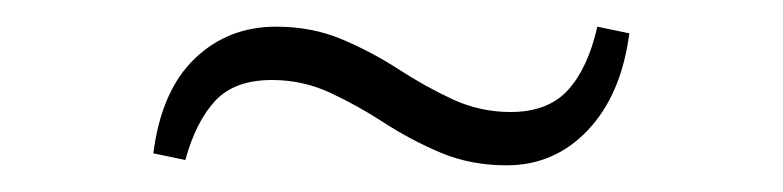

<svg xmlns="http://www.w3.org/2000/svg" viewBox="-20 -295 587 144"><path d="M184 -235Q156 -235 141.5 -219.5Q127 -204 119 -175L95 -180Q101 -227 126 -251Q151 -275 187 -275Q214 -275 236.5 -265.5Q259 -256 279 -243Q299 -230 319.5 -220.5Q340 -211 363 -211Q391 -211 406 -227.5Q421 -244 428 -275L452 -270Q446 -224 421 -197.5Q396 -171 360 -171Q333 -171 310.5 -180.5Q288 -190 268 -203Q248 -216 227.5 -225.5Q207 -235 184 -235Z"/></svg>

Font: Bona Nova
Style: Regular
Weight: 400
Designer: Mateusz Machalski
Foundry: Capitalics
Version: Version 4.001; ttfautohint (v1.8.3)